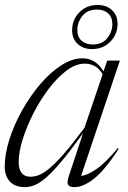

<svg xmlns="http://www.w3.org/2000/svg" viewBox="-20 -762 528 792"><path d="M264.5 -37.5 322.5 -212.5Q271.5 -141.5 234.8 -97.5Q198 -53.5 171 -30.2Q144 -7 123.2 1.5Q102.5 10 83.5 10Q42.5 10 21 -12.8Q-0.5 -35.5 -0.5 -74.5Q-0.5 -126.5 18.8 -187Q38 -247.5 71 -306.5Q104 -365.5 145.5 -414.2Q187 -463 232.2 -492.2Q277.5 -521.5 320 -521.5Q375 -521.5 407 -467.5L422.5 -512H474.5L314.5 -36.5Q339.5 -38.5 377.2 -64.2Q415 -90 466 -151L470 -148.5Q412.5 -60 368 -25Q323.5 10 287 10Q267 10 261 0.2Q255 -9.5 264.5 -37.5ZM57 -94.5Q57 -33 106 -33Q122.5 -33 140.8 -40Q159 -47 184 -67.5Q209 -88 244 -128.2Q279 -168.5 328.5 -235L403.5 -456Q388 -481 369.5 -490.2Q351 -499.5 329.5 -499.5Q293 -499.5 254.8 -471Q216.5 -442.5 181.2 -396Q146 -349.5 118 -294.8Q90 -240 73.5 -187.2Q57 -134.5 57 -94.5ZM383 -741.5Q419 -741.5 442 -720.2Q465 -699 465 -664Q465 -620.5 435 -590Q405 -559.5 359.5 -559.5Q323.5 -559.5 300.5 -580.8Q277.5 -602 277.5 -637Q277.5 -680.5 307.2 -711Q337 -741.5 383 -741.5ZM362.5 -578.5Q402 -578.5 422.8 -605Q443.5 -631.5 443.5 -662.5Q443.5 -691.5 426 -707Q408.5 -722.5 380 -722.5Q340 -722.5 319.5 -696Q299 -669.5 299 -638.5Q299 -609.5 316.5 -594Q334 -578.5 362.5 -578.5Z"/></svg>

Font: Newsreader 72pt Light
Style: Italic
Weight: 300
Italic angle: -17°
Designer: Hugues Gentile
Foundry: Production Type
Version: Version 1.003; ttfautohint (v1.8.3)